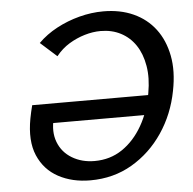

<svg xmlns="http://www.w3.org/2000/svg" viewBox="-50 -720 787 783"><g transform="rotate(-5 343.5 -329.0)"><path d="M289 12Q215 12 158.5 -18.5Q102 -49 76 -109.5Q50 -170 67 -261Q69 -273 72.5 -287.5Q76 -302 79 -314L175 -290Q172 -284 168 -274Q164 -264 162 -254Q148 -199 164.5 -156Q181 -113 221 -89Q261 -65 313 -65Q377 -65 426.5 -98.5Q476 -132 509.5 -190.5Q543 -249 555 -322Q566 -383 557.5 -433Q549 -483 525.5 -518Q502 -553 465.5 -572Q429 -591 383 -591Q351 -591 317.5 -581Q284 -571 253.5 -552.5Q223 -534 199 -504L132 -564Q165 -597 209 -620.5Q253 -644 302.5 -657Q352 -670 401 -670Q470 -670 524 -645.5Q578 -621 612.5 -575.5Q647 -530 659.5 -466Q672 -402 656 -322Q638 -228 587 -152.5Q536 -77 460 -32.5Q384 12 289 12ZM116 -234 79 -314H585L568 -234Z"/></g></svg>

Font: Ysabeau Office SemiBold
Style: Italic
Weight: 600
Italic angle: -12°
Designer: Christian Thalmann (Catharsis Fonts)
Version: Version 2.001;gftools[0.9.30]; featfreeze: tnum,lnum,ss02